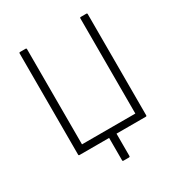

<svg xmlns="http://www.w3.org/2000/svg" viewBox="-187 -782 987 1057"><g transform="rotate(-30 306.5 -253.5)"><path d="M290 148Q284 148 284 142V0H96Q90 0 90 -6V-649Q90 -655 96 -655H131Q137 -655 137 -649V-44H476V-649Q476 -655 482 -655H517Q523 -655 523 -649V-6Q523 0 517 0H331V142Q331 148 324 148Z"/></g></svg>

Font: Sofia Sans Semi Condensed Light
Style: Regular
Weight: 300
Designer: Botio Nikoltchev, Ani Petrova
Foundry: lettersoup
Version: Version 4.100; ttfautohint (v1.8.4.7-5d5b)